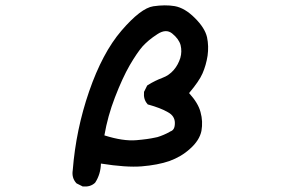

<svg xmlns="http://www.w3.org/2000/svg" viewBox="-20 -626 1040 705"><path d="M281.7 57.6 262.2 47.9 260.7 46.9 259.3 45.4Q242.7 26.4 247.1 -1Q258.8 -149.9 307.1 -290Q331.5 -360.8 361.1 -416.5Q390.6 -472.2 425.8 -513.2Q497.1 -596.2 543 -603Q586.9 -609.4 621.6 -603.5Q640.1 -600.1 658.4 -589.4Q676.8 -578.6 695.3 -560.1Q732.4 -523.4 740.2 -489.3Q747.1 -456.5 742.2 -421.4Q736.8 -386.7 723.6 -356.4Q717.3 -341.8 704.8 -323.7Q692.4 -305.7 674.3 -284.2Q708 -247.1 716.3 -214.4Q721.2 -196.8 721.9 -179.7Q722.7 -162.6 719.7 -145.5Q716.3 -128.4 705.8 -111.8Q695.3 -95.2 678.2 -80.1Q661.6 -64.9 642.6 -53.7Q623.5 -42.5 602.1 -34.7Q580.6 -27.3 555.2 -22.5Q529.8 -17.6 499.5 -15.1Q443.4 -10.7 350.6 -25.4Q349.6 13.7 329.6 44.4L328.6 45.4L327.6 46.4Q311 61 285.2 58.6H283.2ZM605 -143.1Q613.8 -146 617.9 -153.3Q622.1 -160.6 622.1 -174.3Q622.1 -200.2 596.7 -213.9Q582.5 -222.2 564.7 -229Q546.9 -235.8 525.9 -241.7L522.9 -242.2L521 -244.6Q506.3 -261.2 508.8 -287.1V-289.1L509.8 -290.5L519.5 -310.1L521 -312.5L523.4 -314Q549.3 -330.1 576.7 -340.3Q600.6 -349.1 617.7 -368.7Q626.5 -378.9 632.3 -389.9Q638.2 -400.9 642.1 -413.1Q648.9 -436.5 643.1 -460.4Q636.7 -483.4 611.8 -503.4Q589.4 -521 558.6 -501Q549.8 -495.1 541.7 -489.5Q533.7 -483.9 526.9 -478Q520 -472.2 514.2 -466.6Q508.3 -460.9 503.4 -455.6Q483.4 -432.6 456.5 -386.7Q429.7 -340.3 401.9 -268.1Q375.5 -199.7 363.3 -128.9Q432.6 -106.9 481.4 -111.3Q492.2 -112.3 501.7 -113.3Q511.2 -114.3 519.5 -115.5Q527.8 -116.7 534.9 -117.9Q542 -119.1 547.6 -120.4Q553.2 -121.6 558.1 -122.6Q569.3 -126 580.8 -130.9Q592.3 -135.7 603.5 -142.1L604 -142.6Z"/></svg>

Font: NaikaiFont
Style: Bold
Weight: 700
Version: Version 1.89